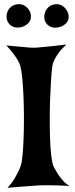

<svg xmlns="http://www.w3.org/2000/svg" viewBox="-20 -888 354 910"><path d="M9.8 -672.9Q43 -668.9 65.9 -667.5Q88.9 -666 103.5 -664.1Q121.1 -662.1 130.9 -662.1Q141.6 -661.1 163.1 -663.1Q181.6 -665 213.4 -668Q245.1 -670.9 294.9 -676.8Q272.5 -657.2 259.3 -639.2Q246.1 -621.1 239.3 -607.4Q230.5 -590.8 228.5 -576.2Q224.6 -552.7 222.2 -512.2Q219.7 -471.7 217.8 -423.8Q215.8 -376 215.8 -325.2Q215.8 -274.4 217.3 -229Q218.8 -183.6 223.1 -148.4Q227.5 -113.3 234.4 -97.7Q244.1 -80.1 254.9 -62.5Q264.6 -47.9 278.3 -32.2Q292 -16.6 309.6 -6.8Q252 -9.8 217.8 -9.8H182.6Q167 -9.8 142.6 -7.8Q122.1 -5.9 90.8 -3.9Q59.6 -2 15.6 2Q38.1 -22.5 50.8 -44.9Q63.5 -67.4 71.3 -84Q80.1 -103.5 83 -121.1Q86.9 -146.5 89.4 -184.1Q91.8 -221.7 92.8 -265.1Q93.8 -308.6 93.3 -354Q92.8 -399.4 90.8 -441.4Q88.9 -483.4 85.4 -517.6Q82 -551.8 77.1 -572.3Q74.2 -585 65.4 -600.6Q57.6 -614.3 44.4 -632.3Q31.2 -650.4 9.8 -672.9ZM67.4 -868.2Q85 -869.1 99.1 -859.4Q113.3 -849.6 120.6 -835Q127.9 -820.3 126.5 -804.2Q125 -788.1 112.3 -776.4Q90.8 -756.8 62.5 -757.3Q34.2 -757.8 19.5 -780.3Q11.7 -792 11.2 -806.6Q10.7 -821.3 16.6 -835Q22.5 -848.6 35.2 -857.9Q47.9 -867.2 67.4 -868.2ZM246.1 -868.2Q263.7 -869.1 277.8 -858.9Q292 -848.6 299.3 -834Q306.6 -819.3 305.2 -803.2Q303.7 -787.1 291 -775.4Q280.3 -765.6 267.1 -761.2Q253.9 -756.8 241.2 -756.8Q228.5 -756.8 216.8 -762.7Q205.1 -768.6 198.2 -779.3Q190.4 -791 189.9 -805.7Q189.5 -820.3 195.3 -834Q201.2 -847.7 213.9 -857.4Q226.6 -867.2 246.1 -868.2Z"/></svg>

Font: Irish Growler
Style: Regular
Weight: 400
Designer: Squid
Foundry: Font Diner, Inc DBA Sideshow
Version: Version 1.000